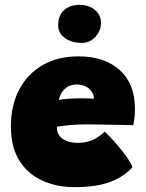

<svg xmlns="http://www.w3.org/2000/svg" viewBox="-20 -764 602 792"><path d="M526.5 -75Q494.5 -37 436.8 -14.5Q379 8 288.5 8Q212.5 8 152.8 -19.8Q93 -47.5 59 -103Q25 -158.5 25 -242.5Q25 -329.5 59.2 -394.5Q93.5 -459.5 156 -495.5Q218.5 -531.5 303.5 -531.5Q410.5 -531.5 473.5 -475.2Q536.5 -419 536.5 -316Q536.5 -296 535 -280.8Q533.5 -265.5 529.5 -247.5Q521.5 -248 494.2 -248.5Q467 -249 433.8 -249.5Q400.5 -250 373 -250.5Q345.5 -251 337 -251Q298.5 -251 265.8 -247.8Q233 -244.5 214.5 -241Q214.5 -227 218 -217Q226 -196 249 -185.2Q272 -174.5 301 -174.5Q329 -174.5 355.8 -184Q382.5 -193.5 412 -221Q415 -218.5 429.8 -203.5Q444.5 -188.5 463.5 -166.5Q482.5 -144.5 500 -120.2Q517.5 -96 526.5 -75ZM223 -352Q237 -354.5 259.5 -356.5Q282 -358.5 312.5 -358.5Q330 -358.5 345.5 -358Q361 -357.5 367.5 -357Q367.5 -363.5 365 -372Q359.5 -390.5 341 -403Q322.5 -415.5 296.5 -415.5Q272 -415.5 256 -404.2Q240 -393 232.2 -378Q224.5 -363 223 -352ZM307 -744Q346.5 -744 371.5 -723Q396.5 -702 396.5 -670Q396.5 -638 374 -612.5Q351.5 -587 317 -587Q276.5 -587 248.2 -606.8Q220 -626.5 220 -659.5Q220 -701 244.5 -722.5Q269 -744 307 -744Z"/></svg>

Font: Grandstander Black
Style: Regular
Weight: 900
Designer: Tyler Finck
Foundry: Etcetera Type Co
Version: Version 1.200; ttfautohint (v1.8.3)